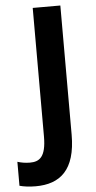

<svg xmlns="http://www.w3.org/2000/svg" viewBox="-127 -750 498 997"><g transform="rotate(-5 122.0 -252.0)"><path d="M18 210C145 210 227 144 227 -41V-714H83V-44C83 64 48 85 -1 85C-25 85 -47 81 -66 75V200C-44 206 -16 210 18 210Z"/></g></svg>

Font: Noto Sans Gurmukhi SemiCondensed
Style: Bold
Weight: 700
Width: 4
Designer: Jelle Bosma - Monotype Design Team
Foundry: Monotype Imaging Inc.
Version: Version 2.004